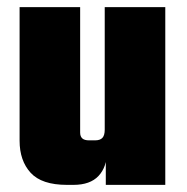

<svg xmlns="http://www.w3.org/2000/svg" viewBox="-20 -519 524 539"><path d="M35 -499H205V-147Q205 -136 211 -130.5Q217 -125 230 -125H247Q261 -125 267.5 -132Q274 -139 274 -155V-182H280V-92Q280 -50 256.5 -25Q233 0 186 0H168Q97 0 66 -34Q35 -68 35 -124ZM274 -499H444V0H277V-95H274Z"/></svg>

Font: Teko Variable Light
Style: Regular
Weight: 300
Designer: Manushi Parikh, Jonny Pinhorn
Foundry: Indian Type Foundry
Version: Version 3.000